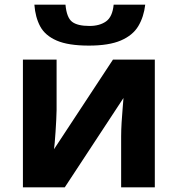

<svg xmlns="http://www.w3.org/2000/svg" viewBox="-20 -801 760 821"><path d="M222 -546V-330Q222 -313 220.5 -288Q219 -263 217.5 -237Q216 -211 214 -191Q212 -171 211 -163L463 -546H642V0H498V-218Q498 -245 500 -277.5Q502 -310 504.5 -338.5Q507 -367 508 -382L257 0H78V-546ZM601 -781Q595 -729 571.5 -689.5Q548 -650 497 -628Q446 -606 360 -606Q272 -606 222.5 -627.5Q173 -649 152 -688Q131 -727 127 -781H260Q265 -726 288 -708Q311 -690 363 -690Q406 -690 433.5 -709.5Q461 -729 466 -781Z"/></svg>

Font: Noto IKEA Arabic
Style: Bold
Weight: 700
Designer: Monotype Design Team
Foundry: Monotype Imaging Inc.
Version: Version 1.200